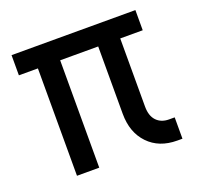

<svg xmlns="http://www.w3.org/2000/svg" viewBox="-102 -662 805 778"><g transform="rotate(-20 300.0 -272.5)"><path d="M536 5Q458 5 411.5 -43.5Q365 -92 365 -173V-463H201V0H105V-463H23V-550H557V-463H460V-169Q460 -129 480 -108Q500 -87 534 -87H558V5Z"/></g></svg>

Font: JetBrains Mono NL Medium
Style: Regular
Weight: 500
Monospace: yes
Designer: Philipp Nurullin, Konstantin Bulenkov
Foundry: JetBrains
Version: Version 2.305; ttfautohint (v1.8.4.7-5d5b)